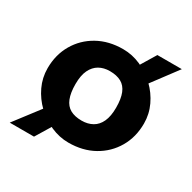

<svg xmlns="http://www.w3.org/2000/svg" viewBox="-141 -687 896 898"><g transform="rotate(30 307.0 -238.5)"><path d="M567 -239Q567 -166 533.5 -108.5Q500 -51 441 -18Q382 15 305 15Q256 15 209.5 -5.5Q163 -26 126.5 -61Q90 -96 68.5 -141.5Q47 -187 47 -238Q47 -311 80.5 -368.5Q114 -426 173 -459Q232 -492 309 -492Q359 -492 405 -471.5Q451 -451 487.5 -416Q524 -381 545.5 -335.5Q567 -290 567 -239ZM197 -239Q197 -192 209 -162Q221 -132 245.5 -118.5Q270 -105 307 -105Q340 -105 365 -119Q390 -133 403.5 -162.5Q417 -192 417 -238Q417 -286 405 -315.5Q393 -345 368.5 -358.5Q344 -372 307 -372Q274 -372 249.5 -358Q225 -344 211 -315Q197 -286 197 -239ZM384 -411H378L461 -548H593L471 -385H455L424 -341L364 -383ZM179 -119 243 -84 219 -49H225L152 71H21L131 -73H146Z"/></g></svg>

Font: Intel One Mono Light
Style: Regular
Weight: 300
Monospace: yes
Designer: Fred Shallcrass
Foundry: Frere-Jones Type LLC
Version: Version 1.004